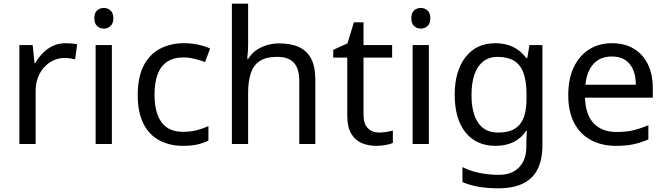

<svg xmlns="http://www.w3.org/2000/svg" viewBox="-20 -780 3607 1040"><path d="M335 -546Q350 -546 367.5 -544.5Q385 -543 398 -540L387 -459Q374 -462 358.5 -464Q343 -466 329 -466Q298 -466 270 -453Q242 -440 220 -416.5Q198 -393 185.5 -360Q173 -327 173 -286V0H85V-536H157L167 -438H171Q188 -468 212 -492.5Q236 -517 267 -531.5Q298 -546 335 -546Z M586 -536V0H498V-536ZM543 -737Q563 -737 578.5 -723.5Q594 -710 594 -681Q594 -653 578.5 -639Q563 -625 543 -625Q521 -625 506 -639Q491 -653 491 -681Q491 -710 506 -723.5Q521 -737 543 -737Z M971 10Q900 10 844.5 -19Q789 -48 757.5 -109Q726 -170 726 -265Q726 -364 759 -426Q792 -488 848.5 -517Q905 -546 977 -546Q1018 -546 1056 -537.5Q1094 -529 1118 -517L1091 -444Q1067 -453 1035 -461Q1003 -469 975 -469Q921 -469 886 -446Q851 -423 834 -378Q817 -333 817 -266Q817 -202 834 -157Q851 -112 885 -89Q919 -66 970 -66Q1014 -66 1047.5 -75Q1081 -84 1109 -97V-19Q1082 -5 1049.5 2.5Q1017 10 971 10Z M1324 -537Q1324 -518 1322.5 -498Q1321 -478 1319 -462H1325Q1342 -490 1368 -508Q1394 -526 1426 -535.5Q1458 -545 1492 -545Q1557 -545 1600.5 -524.5Q1644 -504 1666 -461Q1688 -418 1688 -349V0H1601V-343Q1601 -408 1572 -440Q1543 -472 1481 -472Q1421 -472 1387 -449.5Q1353 -427 1338.5 -383.5Q1324 -340 1324 -277V0H1236V-760H1324Z M2033 -62Q2053 -62 2074 -65.5Q2095 -69 2108 -73V-6Q2094 1 2068 5.5Q2042 10 2018 10Q1976 10 1940.5 -4.5Q1905 -19 1883 -55Q1861 -91 1861 -156V-468H1785V-510L1862 -545L1897 -659H1949V-536H2104V-468H1949V-158Q1949 -109 1972.5 -85.5Q1996 -62 2033 -62Z M2303 -536V0H2215V-536ZM2260 -737Q2280 -737 2295.5 -723.5Q2311 -710 2311 -681Q2311 -653 2295.5 -639Q2280 -625 2260 -625Q2238 -625 2223 -639Q2208 -653 2208 -681Q2208 -710 2223 -723.5Q2238 -737 2260 -737Z M2663 -546Q2716 -546 2758.5 -526Q2801 -506 2831 -465H2836L2848 -536H2918V9Q2918 85 2892 136.5Q2866 188 2813 214Q2760 240 2678 240Q2620 240 2571.5 231.5Q2523 223 2485 206V125Q2523 145 2574 156Q2625 167 2683 167Q2752 167 2791.5 126.5Q2831 86 2831 16V-5Q2831 -17 2832 -39.5Q2833 -62 2834 -71H2830Q2802 -30 2760.5 -10Q2719 10 2664 10Q2560 10 2501.5 -63Q2443 -136 2443 -267Q2443 -395 2501.5 -470.5Q2560 -546 2663 -546ZM2675 -472Q2630 -472 2598.5 -448Q2567 -424 2550.5 -378Q2534 -332 2534 -266Q2534 -167 2570.5 -114.5Q2607 -62 2677 -62Q2718 -62 2747 -72.5Q2776 -83 2795 -105.5Q2814 -128 2823 -163Q2832 -198 2832 -246V-267Q2832 -340 2815.5 -385Q2799 -430 2764 -451Q2729 -472 2675 -472Z M3295 -546Q3364 -546 3413.5 -516Q3463 -486 3489.5 -431.5Q3516 -377 3516 -304V-251H3149Q3151 -160 3195.5 -112.5Q3240 -65 3320 -65Q3371 -65 3410.5 -74.5Q3450 -84 3492 -102V-25Q3451 -7 3411 1.5Q3371 10 3316 10Q3240 10 3181.5 -21Q3123 -52 3090.5 -113.5Q3058 -175 3058 -264Q3058 -352 3087.5 -415Q3117 -478 3170.5 -512Q3224 -546 3295 -546ZM3294 -474Q3231 -474 3194.5 -433.5Q3158 -393 3151 -321H3424Q3424 -367 3410 -401Q3396 -435 3367.5 -454.5Q3339 -474 3294 -474Z"/></svg>

Font: Noto Sans Ambassadori
Style: Regular
Weight: 400
Designer: Monotype Design Team
Foundry: Monotype Imaging Inc.
Version: Version 2.013